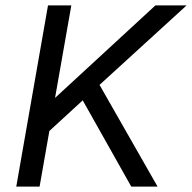

<svg xmlns="http://www.w3.org/2000/svg" viewBox="-20 -688 708 708"><path d="M464 0 285 -318 162 -205 126 0H40L157 -668H243L183 -327L553 -668H668L347 -375L561 0Z"/></svg>

Font: Celebes
Style: Italic
Weight: 400
Italic angle: -10°
Designer: Anugrah Pasau
Foundry: Lafontype
Version: Version 1.000; ttfautohint (v1.8.4)